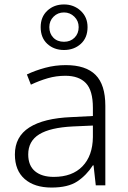

<svg xmlns="http://www.w3.org/2000/svg" viewBox="-20 -900 576 864"><path d="M276 -607Q366 -607 410 -563Q454 -519 454 -424V-66H411L401 -156H398Q369 -111 327.5 -83.5Q286 -56 212 -56Q135 -56 91 -94.5Q47 -133 47 -205Q47 -285 112 -326.5Q177 -368 301 -373L398 -378V-415Q398 -493 366.5 -526Q335 -559 274 -559Q233 -559 195 -548Q157 -537 119 -519L101 -565Q139 -583 183.5 -595Q228 -607 276 -607ZM308 -331Q206 -326 156.5 -295.5Q107 -265 107 -205Q107 -155 137.5 -129.5Q168 -104 222 -104Q305 -104 351 -151.5Q397 -199 398 -283V-335ZM268 -675Q223 -675 193 -702.5Q163 -730 163 -778Q163 -824 193 -852Q223 -880 268 -880Q312 -880 343 -851.5Q374 -823 374 -778Q374 -730 343.5 -702.5Q313 -675 268 -675ZM268 -712Q297 -712 315.5 -730.5Q334 -749 334 -778Q334 -806 314.5 -825Q295 -844 268 -844Q240 -844 221 -825Q202 -806 202 -778Q202 -749 220 -730.5Q238 -712 268 -712Z"/></svg>

Font: Noto Sans Malayalam UI Light
Style: Regular
Weight: 300
Designer: Jelle Bosma - Monotype Design Team
Foundry: Monotype Imaging Inc.
Version: Version 2.104; ttfautohint (v1.8.4.7-5d5b)